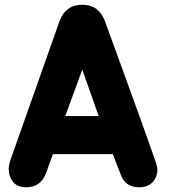

<svg xmlns="http://www.w3.org/2000/svg" viewBox="-20 -797 720 817"><path d="M330.1 -501 257.8 -303.2H399.9Q387.2 -340.3 368.2 -392.8Q349.1 -445.3 330.1 -501ZM495.1 -50.8 460 -141.1H205.1Q199.7 -127 190.7 -101.3Q181.6 -75.7 178.2 -65.9Q155.3 0 92.8 0Q54.7 0 35.9 -22.7Q17.1 -45.4 17.1 -79.1Q17.1 -92.3 22.9 -111.8L232.9 -706.1Q258.8 -776.9 330.1 -776.9Q400.9 -776.9 426.8 -706.1Q530.3 -422.9 582 -278.6Q633.8 -134.3 641.8 -109.4Q649.9 -84.5 649.9 -78.1Q649.9 -43.5 629.2 -21.7Q608.4 0 571.8 0Q515.1 0 495.1 -50.8Z"/></svg>

Font: BPreplay
Style: Bold
Weight: 700
Designer: Magenta/George Triantafyllakos
Foundry: Magenta/George Triantafyllakos
Version: Version 1.00